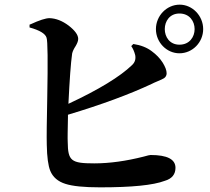

<svg xmlns="http://www.w3.org/2000/svg" viewBox="-20 -802 902 825"><path d="M410 3C545 3 638 -6 688 -25C719 -34 734 -53 734 -81C734 -118 698 -136 627 -136C624 -136 614 -134 597 -129C522 -110 451 -100 385 -100C285 -100 272 -111 271 -192C270 -208 271 -244 272 -300C272 -304 272 -307 272 -309C415 -352 535 -396 633 -442C638 -445 646 -448 655 -452C670 -458 680 -463 685 -466C692 -471 696 -478 696 -487C696 -500 690 -515 679 -533C667 -552 651 -568 632 -582C611 -598 585 -608 553 -613L544 -604C551 -594 557 -581 561 -565C564 -548 560 -534 547 -522C496 -473 405 -417 274 -356C279 -458 284 -530 290 -572C292 -581 297 -592 305 -604C312 -616 316 -626 316 -635C316 -652 302 -671 275 -692C247 -713 220 -723 193 -724C176 -724 149 -715 112 -698C110 -697 108 -697 107 -696V-684C151 -672 175 -657 180 -640C185 -627 186 -541 183 -381C181 -282 180 -215 181 -180C182 -127 187 -90 196 -68C207 -41 229 -22 261 -12C292 -2 341 3 410 3ZM751 -573C807 -573 853 -620 853 -677C853 -734 807 -782 752 -782C696 -782 650 -734 650 -677C650 -620 696 -573 751 -573ZM751 -610C667 -610 667 -744 751 -744C838 -744 838 -610 751 -610Z"/></svg>

Font: AllPunType Bold
Style: Regular
Weight: 700
Version: 1.0